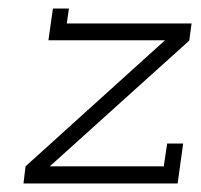

<svg xmlns="http://www.w3.org/2000/svg" viewBox="-20 -430 471 450"><path d="M409.3 -93.6H371.8L363.8 -40.2H96.7L423.5 -334.8L429 -375H136.5L141.5 -410H104L93.5 -335.6H366.7L39.9 -40.2L35 0H396.3Z"/></svg>

Font: Josefin Slab Thin
Style: Italic
Weight: 100
Italic angle: -12°
Designer: Santiago Orozco
Foundry: Typemade
Version: Version 2.000